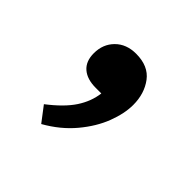

<svg xmlns="http://www.w3.org/2000/svg" viewBox="-89 -237 506 506"><g transform="rotate(45 163.5 16.0)"><path d="M114 170 82 128Q125 95 145 64.5Q165 34 169 1H148Q116 1 98 -14.5Q80 -30 80 -60Q80 -94 102 -116Q124 -138 160 -138Q206 -138 228 -108.5Q250 -79 250 -37Q250 -5 235.5 33Q221 71 190.5 107.5Q160 144 114 170Z"/></g></svg>

Font: Literata 12pt Medium
Style: Regular
Weight: 500
Designer: Latin by Veronika Burian and Jose Scaglione. Greek by Irene Vlachou. Cyrillic by Vera Evstafieva.
Foundry: TypeTogether
Version: Version 3.002